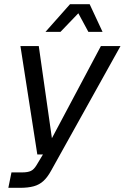

<svg xmlns="http://www.w3.org/2000/svg" viewBox="-20 -751 598 921"><path d="M20 150 35 76H86Q113 76 128 69Q143 62 156 40L186 -10H159L78 -530H166L229 -88L464 -530H558L225 68Q208 99 188.5 117Q169 135 142 142.5Q115 150 75 150ZM198 -598 316 -731H410L472 -598H404L350 -698H366L270 -598Z"/></svg>

Font: Geist
Style: Italic
Weight: 400
Italic angle: -12°
Designer: Basement.studio, Andrés Briganti, Mateo Zaragoza
Foundry: Basement.studio, Vercel, Andrés Briganti, Guido Ferreyra, Mateo Zaragoza
Version: Version 1.500